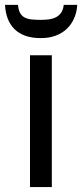

<svg xmlns="http://www.w3.org/2000/svg" viewBox="-37 -761 334 781"><path d="M173.8 0H85V-536.1H173.8ZM277.3 -741.2Q275.4 -711.4 264.6 -686.8Q253.9 -662.1 235.1 -644Q216.3 -626 189.7 -616Q163.1 -606 128.4 -606Q92.8 -606 66.2 -615.5Q39.6 -625 21.7 -642.8Q3.9 -660.6 -5.6 -685.5Q-15.1 -710.4 -16.6 -741.2H36.1Q38.1 -720.2 44.9 -708Q51.8 -695.8 63.5 -689.7Q75.2 -683.6 91.6 -681.9Q107.9 -680.2 129.4 -680.2Q147 -680.2 162.8 -682.4Q178.7 -684.6 191.2 -691.2Q203.6 -697.8 211.9 -709.7Q220.2 -721.7 222.2 -741.2Z"/></svg>

Font: WenQuanYi Micro Hei
Style: Regular
Weight: 400
Foundry: Ascender Corporation
Version: Version 0.2.0-beta